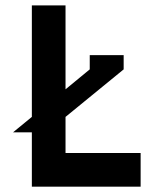

<svg xmlns="http://www.w3.org/2000/svg" viewBox="-20 -704 580 724"><path d="M227.1 -263.2 446.3 -442.4V-496.1H318.4V-442.4L227.1 -367.2V-683.6H100.1V-263.2L29.3 -205.1H100.1V0H510.3V-127H227.1Z"/></svg>

Font: Saman Dere
Style: Regular
Weight: 400
Designer: Tuna Ça_lar Gümü_
Foundry: Tuna Ça_lar Gümü_
Version: Version 1.001;hotconv 1.0.109;makeotfexe 2.5.65596